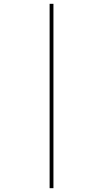

<svg xmlns="http://www.w3.org/2000/svg" viewBox="-20 -843 540 1006"><path d="M240 143V-823H260V143Z"/></svg>

Font: Iosevka Slab Thin
Style: Regular
Weight: 100
Monospace: yes
Designer: Belleve Invis
Foundry: Belleve Invis
Version: Version 11.1.0; ttfautohint (v1.8.3)